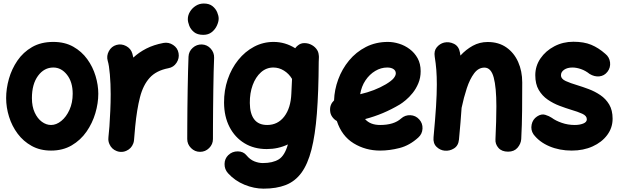

<svg xmlns="http://www.w3.org/2000/svg" viewBox="-20 -806 3582 1113"><path d="M289.1 -563Q355.5 -563 404.5 -535.4Q453.6 -507.8 485.8 -463.1Q518.1 -418.5 533.9 -365.7Q549.8 -313 549.8 -262.7Q549.8 -207.5 532.7 -149.7Q515.6 -91.8 481.4 -42.7Q447.3 6.3 395.8 36.6Q344.2 66.9 275.9 66.9Q212.4 66.9 163.8 40Q115.2 13.2 82.3 -31Q49.3 -75.2 32.5 -129.2Q15.6 -183.1 15.6 -237.3Q15.6 -292 31.7 -349.1Q47.9 -406.2 81.1 -454.8Q114.3 -503.4 166 -533.2Q217.8 -563 289.1 -563ZM289.1 -414.6Q235.8 -414.6 200.4 -366.5Q165 -318.4 165 -237.3Q165 -188.5 181.2 -153.6Q197.3 -118.7 222.7 -100.1Q248 -81.5 275.9 -81.5Q306.6 -81.5 335.4 -105Q364.3 -128.4 382.8 -169.4Q401.4 -210.4 401.4 -262.7Q401.4 -330.6 368.4 -372.6Q335.4 -414.6 289.1 -414.6Z M675.3 74.2Q665.5 73.2 656.7 69.8Q627 58.6 614.3 29.3Q606.4 11.7 608.4 -7.3Q608.9 -10.7 608.9 -14.6Q610.4 -28.8 611.6 -43.7Q612.8 -58.6 614.3 -73.2Q617.2 -116.2 619.4 -164.6Q621.6 -212.9 621.6 -259.8Q621.6 -320.8 616.9 -374.5Q612.3 -428.2 604.5 -453.1Q596.2 -481.9 611.1 -509.5Q626 -537.1 654.8 -545.4Q683.6 -553.7 711.2 -539.1Q738.8 -524.4 747.1 -495.6Q750.5 -484.4 752.9 -472.2Q785.2 -502.4 828.1 -524.4Q871.1 -546.4 927.7 -557.1Q957.5 -562.5 983.6 -545.4Q1009.8 -528.3 1015.1 -498Q1020.5 -468.3 1003.4 -442.1Q986.3 -416 956.1 -410.6Q885.7 -397 847.7 -355Q809.6 -313 791.5 -242.4Q773.4 -171.9 763.7 -72.3Q760.7 -29.3 756.8 7.3Q755.9 17.1 752.4 25.9Q741.2 55.7 711.9 68.4Q694.3 76.2 675.3 74.2Z M1068.8 -694.8Q1068.8 -717.8 1081.5 -738.5Q1094.2 -759.3 1115.2 -772.5Q1136.2 -785.6 1161.1 -785.6Q1192.9 -785.6 1211.7 -770.5Q1230.5 -755.4 1239 -734.9Q1247.6 -714.4 1247.6 -698.2Q1247.6 -680.2 1237.5 -658Q1227.5 -635.7 1207.8 -619.9Q1188 -604 1158.7 -604Q1124 -604 1104.5 -620.1Q1085 -636.2 1076.9 -657.5Q1068.8 -678.7 1068.8 -694.8ZM1150.4 -548.3Q1181.2 -546.9 1201.7 -523.9Q1222.2 -501 1221.2 -470.7Q1219.7 -437.5 1218.5 -389.4Q1217.3 -341.3 1216.6 -286.4Q1215.8 -231.4 1215.3 -177.2Q1214.8 -123 1214.6 -76.7Q1214.4 -30.3 1214.4 0Q1214.4 30.3 1192.4 52.2Q1170.4 74.2 1139.6 74.2Q1109.4 74.2 1087.4 52.2Q1065.4 30.3 1065.4 0Q1065.4 -31.2 1065.7 -77.6Q1065.9 -124 1066.4 -178.5Q1066.9 -232.9 1067.9 -288.3Q1068.8 -343.8 1070.1 -392.8Q1071.3 -441.9 1072.8 -477.5Q1074.2 -508.3 1097.2 -528.8Q1120.1 -549.3 1150.4 -548.3Z M1744.1 -556.2Q1748 -556.2 1752.4 -555.7Q1754.9 -555.7 1757.8 -555.2Q1768.6 -553.7 1778.8 -549.3Q1799.3 -540.5 1812.7 -524.2Q1826.2 -507.8 1827.6 -487.8Q1829.1 -480 1828.6 -471.7L1827.6 -447.3Q1826.7 -273.4 1816.9 -147.9Q1807.1 -22.5 1785.4 61.8Q1763.7 146 1727.3 195.6Q1690.9 245.1 1636.7 266.4Q1582.5 287.6 1507.8 287.6Q1453.1 287.6 1397.5 264.9Q1341.8 242.2 1301.8 198.2Q1281.2 175.3 1281.7 144.5Q1282.2 113.8 1303.2 93.3Q1326.2 71.3 1358.4 71.5Q1390.6 71.8 1408.7 94.2Q1429.2 119.1 1454.3 129.2Q1479.5 139.2 1503.4 139.2Q1561 139.2 1595.7 117.9Q1630.4 96.7 1648.9 31.2Q1592.3 58.1 1526.4 58.1Q1452.6 58.1 1397.2 24.4Q1341.8 -9.3 1310.5 -69.8Q1279.3 -130.4 1278.8 -210.9Q1278.3 -282.2 1300 -345.9Q1321.8 -409.7 1361.1 -458.5Q1400.4 -507.3 1452.9 -535.2Q1505.4 -563 1565.9 -563Q1632.8 -563 1691.4 -526.4Q1697.3 -535.2 1706.1 -542Q1722.7 -556.2 1744.1 -556.2ZM1528.8 -81.5Q1590.3 -81.5 1627.9 -130.6Q1665.5 -179.7 1668.9 -263.7L1672.9 -348.6Q1654.8 -378.9 1626 -396.7Q1597.2 -414.6 1564.5 -414.6Q1523.9 -414.6 1492.9 -387Q1461.9 -359.4 1444.8 -313Q1427.7 -266.6 1428.2 -209Q1428.7 -147 1453.6 -114.3Q1478.5 -81.5 1528.8 -81.5Z M2404.8 -8.8Q2354.5 37.1 2296.4 52Q2238.3 66.9 2183.6 66.9Q2099.1 66.9 2030.3 24.9Q1961.4 -17.1 1932.6 -104.5Q1916.5 -113.3 1905.5 -129.2Q1894.5 -145 1893.6 -165Q1891.1 -199.7 1916.5 -224.1Q1918.5 -285.6 1940.7 -345.9Q1962.9 -406.2 2003.4 -455.3Q2043.9 -504.4 2101.1 -533.7Q2158.2 -563 2229 -563Q2260.3 -563 2293.5 -552.7Q2326.7 -542.5 2355 -521.2Q2383.3 -500 2400.9 -468.3Q2418.5 -436.5 2418.5 -393.1Q2418.5 -355 2405 -323Q2391.6 -291 2371.8 -266.6Q2352.1 -242.2 2332 -225.6Q2312 -209 2298.3 -200.7Q2250 -171.9 2199.5 -150.6Q2148.9 -129.4 2096.2 -115.7Q2126 -81.5 2183.6 -81.5Q2263.7 -81.5 2305.2 -119.1Q2328.1 -139.6 2358.9 -138.2Q2389.6 -136.7 2410.2 -113.8Q2430.7 -91.3 2429.2 -60.3Q2427.7 -29.3 2404.8 -8.8ZM2224.6 -414.6Q2188.5 -414.6 2155.3 -394.8Q2122.1 -375 2098.6 -340.1Q2075.2 -305.2 2067.9 -259.8Q2152.3 -279.3 2216.8 -317.4Q2250 -337.4 2262.2 -352.8Q2274.4 -368.2 2274.4 -380.9Q2274.4 -396.5 2261 -405.5Q2247.6 -414.6 2224.6 -414.6Z M2493.2 -10.7Q2502.9 -115.2 2507.6 -188.2Q2512.2 -261.2 2512.2 -315.9Q2512.2 -362.3 2509.3 -400.6Q2506.3 -439 2500 -477.5Q2494.6 -511.2 2512 -532Q2529.3 -552.7 2554.2 -559.1Q2583 -565.9 2611.6 -552Q2640.1 -538.1 2646.5 -500.5Q2647.9 -492.2 2648.9 -483.9Q2681.2 -519 2720.7 -540.8Q2760.3 -562.5 2807.1 -562.5Q2870.6 -562.5 2915.3 -531.2Q2960 -500 2983.6 -447Q3007.3 -394 3007.3 -328.1Q3007.3 -249.5 3006.6 -165.8Q3005.9 -82 3001.5 0.5Q2999.5 27.8 2980 50.5Q2960.4 73.2 2925.3 73.2Q2888.7 73.2 2869.4 51.3Q2850.1 29.3 2852.1 1Q2854.5 -53.2 2856 -100.6Q2857.4 -147.9 2857.4 -189.9Q2857.4 -299.3 2842 -356.7Q2826.7 -414.1 2788.1 -414.1Q2753.4 -414.1 2728.5 -380.9Q2703.6 -347.7 2686 -294.4Q2668.5 -241.2 2655.8 -180.7Q2653.3 -141.1 2649.4 -95.7Q2645.5 -50.3 2640.6 2.9Q2637.2 38.6 2611.8 54.4Q2586.4 70.3 2557.6 67.4Q2530.8 64.9 2510.3 44.9Q2489.7 24.9 2493.2 -10.7Z M3501.5 -390.1Q3482.9 -366.2 3454.3 -363.3Q3425.8 -360.4 3397.9 -377.4Q3374 -396.5 3347.9 -405.5Q3321.8 -414.6 3298.3 -414.6Q3269 -414.6 3250.5 -401.9Q3231.9 -389.2 3231.9 -370.1Q3231.9 -348.6 3259.5 -336.2Q3287.1 -323.7 3325.2 -312.5Q3357.4 -302.7 3393.1 -289.3Q3428.7 -275.9 3460.2 -254.6Q3491.7 -233.4 3511.5 -200.2Q3531.2 -167 3531.2 -117.7Q3531.2 -65.4 3500 -23.4Q3468.8 18.6 3415.3 42.7Q3361.8 66.9 3294.4 66.9Q3223.1 66.9 3164.6 42Q3106 17.1 3072.3 -27.8Q3055.7 -52.7 3061.8 -83.5Q3067.9 -114.3 3093.3 -130.9Q3118.2 -147.5 3140.9 -140.4Q3163.6 -133.3 3178.7 -123Q3200.7 -106.4 3236.3 -94Q3272 -81.5 3312 -81.5Q3339.8 -81.5 3360.8 -89.8Q3381.8 -98.1 3381.8 -114.3Q3381.8 -134.8 3355.2 -146.7Q3328.6 -158.7 3291.5 -169.4Q3259.3 -179.2 3223.1 -192.9Q3187 -206.5 3155 -228.5Q3123 -250.5 3103 -284.7Q3083 -318.8 3083 -370.1Q3083 -423.3 3113 -467.3Q3143.1 -511.2 3193.4 -537.6Q3243.7 -564 3303.7 -564Q3364.7 -564 3407.2 -546.4Q3449.7 -528.8 3488.8 -494.1Q3512.7 -475.1 3516.4 -444.6Q3520 -414.1 3501.5 -390.1Z"/></svg>

Font: Mikhak-FD ExtraBold
Style: Regular
Weight: 800
Designer: Amin Abedi
Version: Version 3.2